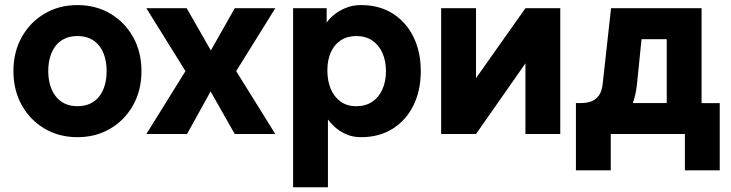

<svg xmlns="http://www.w3.org/2000/svg" viewBox="-20 -541 2949 775"><path d="M174.8 -253.9Q174.8 -285.1 182.3 -311Q189.7 -336.9 204.5 -355.9Q219.3 -374.9 241.5 -385.2Q263.6 -395.5 292.6 -395.5Q321.6 -395.5 343.7 -385.2Q365.8 -374.9 380.6 -355.9Q395.4 -336.9 402.9 -311Q410.4 -285.1 410.4 -253.9Q410.4 -222.9 402.9 -196.9Q395.4 -170.9 380.6 -151.9Q365.8 -132.9 343.7 -122.6Q321.6 -112.3 292.6 -112.3Q263.6 -112.3 241.5 -122.9Q219.3 -133.5 204.5 -152.8Q189.7 -172.1 182.3 -197.8Q174.8 -223.5 174.8 -253.9ZM34.2 -253.9Q34.2 -176.6 67.9 -116.4Q101.6 -56.2 160 -21.8Q218.4 12.7 292.6 12.7Q367 12.7 425.3 -21.8Q483.6 -56.2 517.3 -116.4Q551 -176.6 551 -253.9Q551 -331.2 517.3 -391.4Q483.6 -451.6 425.3 -486Q367 -520.5 292.6 -520.5Q218.4 -520.5 160 -486Q101.6 -451.6 67.9 -391.4Q34.2 -331.2 34.2 -253.9Z M728.6 -253.9 570.8 0H734.9L830.1 -171.9L927.6 0H1091.3L933.3 -253.9L1091.3 -507.8H927.6L831.1 -337.4L733.6 -507.8H570.8Z M1301.4 -256.8Q1301.4 -298.3 1315.2 -329.5Q1329 -360.7 1355.3 -378.1Q1381.5 -395.5 1418.2 -395.5Q1456 -395.5 1482.7 -377.4Q1509.4 -359.3 1523.6 -327.3Q1537.9 -295.4 1537.9 -253.9Q1537.9 -212.4 1523.6 -180.5Q1509.4 -148.5 1482.7 -130.4Q1456 -112.3 1418.2 -112.3Q1380.7 -112.3 1354.5 -131.2Q1328.4 -150 1314.9 -182.7Q1301.4 -215.3 1301.4 -256.8ZM1163.1 -425.8V214.8H1303.7V-58.6Q1313.6 -44.8 1331.8 -28.1Q1350 -11.4 1376.6 0.6Q1403.1 12.7 1437.2 12.7Q1511.6 12.7 1565.7 -21.8Q1619.8 -56.2 1649.2 -116.4Q1678.5 -176.6 1678.5 -253.9Q1678.5 -331.2 1649.2 -391.4Q1619.8 -451.6 1565.7 -486Q1511.6 -520.5 1437.2 -520.5Q1403.1 -520.5 1374.7 -508.6Q1346.3 -496.7 1326.7 -480.1Q1307 -463.5 1298.6 -449.2V-507.8H1163.1Q1163.1 -507.8 1163.1 -497.8Q1163.1 -487.8 1163.1 -469.2Q1163.1 -450.7 1163.1 -425.8Z M2100.9 -507.8H2241.5V0H2100.9V-285.2L1901.4 0H1760.7V-507.8H1901.4V-225.6Z M2700.6 -124.8V0H2744.5V146.5H2885.2V-124.8ZM2304.7 146.5H2445.3V-125H2304.7ZM2406.5 -125V0H2686.9V-125ZM2811.9 -507.8H2446.5L2413 -205.5Q2410 -173.1 2397.5 -155.7Q2385 -138.3 2366.2 -131.6Q2347.5 -125 2325.2 -125V0Q2393.3 0 2441.2 -21.6Q2489.1 -43.3 2516.9 -88.8Q2544.7 -134.4 2551.6 -205.5L2569.5 -382.8H2671.3V0H2811.9Z"/></svg>

Font: Giphurs SC
Style: Regular
Weight: 400
Version: Version 0.920